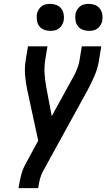

<svg xmlns="http://www.w3.org/2000/svg" viewBox="-20 -975 552 995"><path d="M76 0 77 -7Q82 -38 90 -69Q98 -100 114 -128L178 -246L121 -510Q113 -547 110 -585Q107 -623 113 -662L125 -735H226L214 -662Q209 -627 211 -593.5Q213 -560 219 -528L248 -373L347 -553Q354 -566 361.5 -579Q369 -592 374.5 -605.5Q380 -619 385 -633Q390 -647 392 -662L404 -735H505L493 -662Q487 -623 471 -585Q455 -547 435 -510L202 -86Q192 -67 187 -47Q182 -27 179 -7L178 0ZM441 -815Q424 -815 408.5 -821Q393 -827 383.5 -839.5Q374 -852 371.5 -868.5Q369 -885 371 -902Q373 -913 379.5 -924Q386 -935 395.5 -942.5Q405 -950 417 -952.5Q429 -955 440 -955Q457 -955 472.5 -949Q488 -943 497.5 -930.5Q507 -918 510 -901.5Q513 -885 510 -868Q508 -857 501.5 -846Q495 -835 485.5 -827.5Q476 -820 464 -817.5Q452 -815 441 -815ZM241 -815Q224 -815 208.5 -821Q193 -827 183.5 -839.5Q174 -852 171.5 -868.5Q169 -885 171 -902Q173 -913 179.5 -924Q186 -935 195.5 -942.5Q205 -950 217 -952.5Q229 -955 240 -955Q257 -955 272.5 -949Q288 -943 297.5 -930.5Q307 -918 310 -901.5Q313 -885 310 -868Q308 -857 301.5 -846Q295 -835 285.5 -827.5Q276 -820 264 -817.5Q252 -815 241 -815Z"/></svg>

Font: Iosevka Term Curly SmBd Obl
Style: Regular
Weight: 600
Italic angle: -9°
Designer: Belleve Invis
Foundry: Belleve Invis
Version: Version 32.3.0